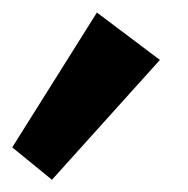

<svg xmlns="http://www.w3.org/2000/svg" viewBox="-20 -848 308 314"><path d="M65 -554 0 -607 138.5 -827.5 241.5 -750Z"/></svg>

Font: Spartan Thin
Style: Bold
Weight: 700
Version: Version 1.004